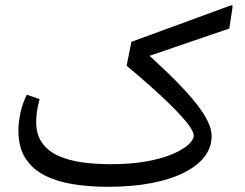

<svg xmlns="http://www.w3.org/2000/svg" viewBox="-20 -719 942 738"><path d="M554.7 -504.4 861.3 -609.4 873 -685.5Q874.5 -696.3 873.3 -698.2Q872.1 -700.2 861.8 -696.3L484.9 -558.1L466.8 -466.3Q518.6 -422.9 559.8 -386.2Q601.1 -349.6 631.8 -319.3Q662.6 -289.1 683.3 -265.6Q704.1 -242.2 714.4 -225.1Q724.6 -208 724.6 -197.8Q724.6 -182.6 704.8 -163.8Q685.1 -145 645.3 -127.7Q605.5 -110.4 545.4 -99.1Q485.4 -87.9 404.3 -87.9Q348.6 -87.9 297.6 -94.7Q246.6 -101.6 206.3 -119.1Q166 -136.7 142.6 -168.7Q119.1 -200.7 119.1 -251Q119.1 -269 121.8 -289.1Q124.5 -309.1 132.3 -337.9L83 -355Q65.9 -320.3 58.3 -283.9Q50.8 -247.6 50.8 -217.3Q50.8 -152.3 77.9 -110.4Q105 -68.4 152.6 -44.4Q200.2 -20.5 262.5 -10.7Q324.7 -1 395 -1Q486.8 -1 560.3 -14.9Q633.8 -28.8 686 -54.7Q738.3 -80.6 765.9 -116.5Q793.5 -152.3 793.5 -196.3Q793.5 -246.6 733.6 -321.8Q673.8 -397 554.7 -504.4Z"/></svg>

Font: Literata
Style: Regular
Weight: 400
Designer: Latin by Veronika Burian and Jose Scaglione. Greek by Irene Vlachou. Cyrillic by Vera Evstafieva.
Foundry: TypeTogether
Version: Version 3.002